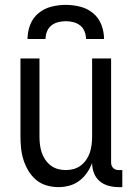

<svg xmlns="http://www.w3.org/2000/svg" viewBox="-20 -760 540 788"><path d="M220 8Q195 8 171 1Q147 -6 128.5 -21.5Q110 -37 97 -58.5Q84 -80 76.5 -103.5Q69 -127 66.5 -151.5Q64 -176 64 -200V-520H142V-200Q142 -183 144 -166.5Q146 -150 151 -134.5Q156 -119 165.5 -105Q175 -91 188 -81Q201 -71 217 -66.5Q233 -62 250 -62Q267 -62 283 -66.5Q299 -71 312 -81Q325 -91 334.5 -105Q344 -119 349 -134.5Q354 -150 356 -166.5Q358 -183 358 -200V-520H436V-93Q436 -87 438 -81Q440 -75 444.5 -70.5Q449 -66 455 -64Q461 -62 467 -62H482V8H467Q446 8 425.5 2.5Q405 -3 389 -16.5Q373 -30 365.5 -50Q358 -70 358 -91Q350 -70 337 -51Q324 -32 305.5 -18Q287 -4 264.5 2Q242 8 220 8ZM93 -600Q93 -630 104 -658.5Q115 -687 138 -706Q161 -725 190.5 -732.5Q220 -740 250 -740Q280 -740 309.5 -732.5Q339 -725 362 -706Q385 -687 396 -658.5Q407 -630 407 -600H333Q333 -616 327 -631Q321 -646 309 -655.5Q297 -665 281.5 -669Q266 -673 250 -673Q234 -673 218.5 -669Q203 -665 191 -655.5Q179 -646 173 -631Q167 -616 167 -600Z"/></svg>

Font: Iosevka Algr
Style: Regular
Weight: 400
Monospace: yes
Designer: Belleve Invis
Foundry: Belleve Invis
Version: Version 26.0.2; ttfautohint (v1.8.3)